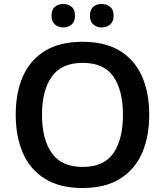

<svg xmlns="http://www.w3.org/2000/svg" viewBox="-20 -935 830 965"><path d="M730 -358Q730 -247 693.5 -164.5Q657 -82 582.5 -36Q508 10 395 10Q281 10 206.5 -36Q132 -82 95.5 -165Q59 -248 59 -359Q59 -470 95.5 -552Q132 -634 206.5 -679.5Q281 -725 396 -725Q508 -725 582.5 -679.5Q657 -634 693.5 -551.5Q730 -469 730 -358ZM191 -358Q191 -236 240 -166Q289 -96 395 -96Q503 -96 550.5 -166Q598 -236 598 -358Q598 -480 550.5 -549.5Q503 -619 396 -619Q289 -619 240 -549.5Q191 -480 191 -358ZM239 -856Q239 -887 256 -901Q273 -915 298 -915Q322 -915 339.5 -901Q357 -887 357 -856Q357 -826 339.5 -811.5Q322 -797 298 -797Q273 -797 256 -812Q239 -827 239 -856ZM432 -856Q432 -887 449 -901Q466 -915 491 -915Q515 -915 533 -901Q551 -887 551 -856Q551 -826 533 -811.5Q515 -797 491 -797Q466 -797 449 -812Q432 -827 432 -856Z"/></svg>

Font: Noto Sans New Tai Lue SemiBold
Style: Regular
Weight: 600
Version: Version 2.003